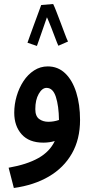

<svg xmlns="http://www.w3.org/2000/svg" viewBox="-20 -707 459 957"><path d="M49 230 23 129Q114 113 171 81Q228 49 253 -4Q226 4 196 4Q125 4 88 -37.5Q51 -79 51 -145Q51 -187 63 -228Q75 -269 97 -302.5Q119 -336 150 -356Q181 -376 218 -376Q269 -376 305 -341.5Q341 -307 360 -246.5Q379 -186 379 -109Q379 -13 338.5 58Q298 129 224 172.5Q150 216 49 230ZM156 -163Q156 -128 175 -114Q194 -100 221 -100Q248 -100 274 -109Q273 -179 258.5 -224Q244 -269 212 -269Q190 -269 173 -239Q156 -209 156 -163ZM245 -687Q252 -673 261.5 -648Q271 -623 282 -594.5Q293 -566 302.5 -540Q312 -514 319 -500L271 -479Q266 -489 256.5 -514.5Q247 -540 235.5 -569.5Q224 -599 214 -621Q205 -594 194 -563.5Q183 -533 175 -509Q167 -485 164 -478L117 -494Q120 -503 129 -528Q138 -553 149 -583Q160 -613 170 -640Q180 -667 185 -681V-682Z"/></svg>

Font: Noto Sans Arabic ExtCond SemBd
Style: Regular
Weight: 600
Width: 2
Designer: Monotype Design Team, Nadine Chahine, Nizar Qandah and Khaled Hosny
Foundry: Monotype Imaging Inc.
Version: Version 2.012; ttfautohint (v1.8.4.7-5d5b)